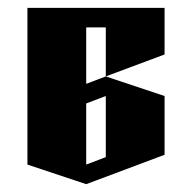

<svg xmlns="http://www.w3.org/2000/svg" viewBox="-20 -520 440 490"><path d="M50 -500H400V-381L250 -325V-450H200V-306L250 -325L400 -275V-125L200 -50L50 -100ZM250 -275 200 -256V-100L250 -119Z"/></svg>

Font: SOV_Meka
Style: Book
Weight: 400
Version: Version 1.00